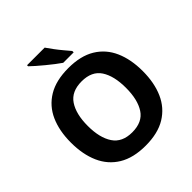

<svg xmlns="http://www.w3.org/2000/svg" viewBox="-245 -1105 1287 1287"><g transform="rotate(-45 398.0 -462.0)"><path d="M738 -358Q738 -247 701.5 -164.5Q665 -82 590 -36Q515 10 398 10Q282 10 206.5 -36Q131 -82 94.5 -165Q58 -248 58 -359Q58 -470 94.5 -552Q131 -634 206.5 -679.5Q282 -725 399 -725Q515 -725 590 -679.5Q665 -634 701.5 -551.5Q738 -469 738 -358ZM217 -358Q217 -246 260 -181.5Q303 -117 398 -117Q495 -117 537 -181.5Q579 -246 579 -358Q579 -471 537 -535Q495 -599 399 -599Q303 -599 260 -535Q217 -471 217 -358ZM384 -934Q399 -912 419.5 -884.5Q440 -857 461.5 -831.5Q483 -806 499 -787V-774H400Q381 -787 355.5 -806.5Q330 -826 303.5 -848Q277 -870 254 -890Q231 -910 217 -924V-934Z"/></g></svg>

Font: Noto Sans Bamum
Style: Regular
Weight: 400
Designer: Monotype Design Team
Foundry: Monotype Imaging Inc.
Version: Version 2.001